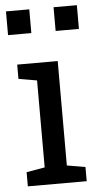

<svg xmlns="http://www.w3.org/2000/svg" viewBox="-54 -796 427 830"><g transform="rotate(-5 159.0 -381.0)"><path d="M32.7 0V-61.5L112.3 -75.2V-452.6L32.7 -466.3V-528.3H208.5V-75.2L288.1 -61.5V0ZM210.9 -658.7V-761.7H312V-658.7ZM4.4 -658.7V-761.7H105.5V-658.7Z"/></g></svg>

Font: Roboto Slab LO
Style: Regular
Weight: 400
Designer: Google
Version: Version 2.000